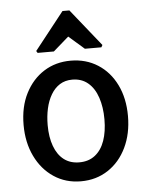

<svg xmlns="http://www.w3.org/2000/svg" viewBox="-51 -731 596 777"><g transform="rotate(-5 247.0 -342.5)"><path d="M247 4Q185 4 137 -28Q89 -60 62 -116Q35 -172 35 -243Q35 -317 63 -371.5Q91 -426 138.5 -456Q186 -486 247 -486Q309 -486 357 -455.5Q405 -425 432 -370Q459 -315 459 -243Q459 -171 432 -115Q405 -59 357 -27.5Q309 4 247 4ZM247 -73Q285 -73 311 -93.5Q337 -114 350 -151Q363 -188 363 -238Q363 -287 350 -326Q337 -365 311 -387Q285 -409 247 -409Q218 -409 196.5 -395.5Q175 -382 160.5 -357.5Q146 -333 139 -301.5Q132 -270 132 -234Q132 -185 145.5 -148.5Q159 -112 184.5 -92.5Q210 -73 247 -73ZM117 -529 112 -537 232 -689H260L381 -538L376 -529H309L246 -584L183 -529Z"/></g></svg>

Font: Kreon
Style: Regular
Weight: 400
Designer: Julia Petretta
Foundry: Julia Petretta and Eli Heuer
Version: Version 2.002